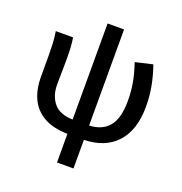

<svg xmlns="http://www.w3.org/2000/svg" viewBox="-156 -838 1109 1172"><g transform="rotate(20 398.5 -251.5)"><path d="M343 200V14Q247 12 187 -23Q127 -58 99.5 -118.5Q72 -179 72 -255V-394Q72 -426 70.5 -466.5Q69 -507 62 -551H174Q179 -522 181 -489.5Q183 -457 183 -419Q183 -392 182.5 -359Q182 -326 181.5 -296.5Q181 -267 181 -248Q181 -175 219.5 -128Q258 -81 343 -79V-703H450V-79Q533 -82 577 -134.5Q621 -187 621 -300Q621 -358 612 -412.5Q603 -467 579 -538L691 -564Q714 -497 725.5 -435Q737 -373 737 -305Q737 -154 662 -71.5Q587 11 450 14V200Z"/></g></svg>

Font: Source Han Sans SC Medium
Style: Regular
Weight: 500
Designer: Ryoko NISHIZUKA 西塚涼子 (kana, bopomofo & ideographs); Paul D. Hunt (Latin, Greek & Cyrillic); Sandoll Communications 산돌커뮤니
Foundry: Adobe
Version: Version 2.004;hotconv 1.0.118;makeotfexe 2.5.65603